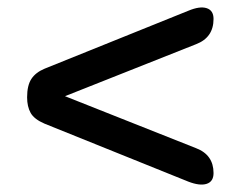

<svg xmlns="http://www.w3.org/2000/svg" viewBox="-20 -500 648 517"><path d="M100 -167Q72 -179 62.5 -196Q53 -213 53 -238Q53 -270 64.5 -287.5Q76 -305 100 -315L487 -471Q518 -484 536.5 -478Q555 -472 555 -449Q555 -399 508 -381L155 -241L508 -101Q555 -83 555 -34Q555 -11 536.5 -5Q518 1 487 -11Z"/></svg>

Font: Zen Maru Gothic
Style: Bold
Weight: 700
Designer: Yoshimichi Ohira
Foundry: Positype
Version: Version 1.001